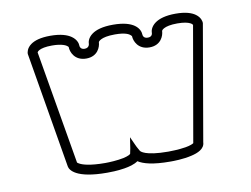

<svg xmlns="http://www.w3.org/2000/svg" viewBox="-66 -625 988 756"><g transform="rotate(-10 428.0 -247.0)"><path d="M535.3 -475.9C535.1 -481.1 532.7 -498.1 512.9 -512.1C496.9 -523.4 470.8 -532 428 -532C385.6 -532 359.8 -523.4 343.9 -512C323.8 -497.6 321.8 -480.1 321.8 -475.5C321.8 -474.9 321.6 -458 302.1 -458C283.5 -458 283.5 -474 283.5 -475.5C283.5 -480.5 280.9 -497.8 260.7 -512.1C244.7 -523.4 218.8 -532 177.5 -532C137.9 -532 113.7 -524 98.8 -513.2C79.9 -499.5 78 -482.6 78 -477.8V-476.8L156.2 -13.3C158.7 1.2 179.9 38 304.2 38H306.2C316.2 38 345.3 37.9 374.5 33C394.3 29.7 414.8 24.5 429.6 14C450.4 27.4 487.9 38 557.1 38H559.2C569.7 38 609.1 37.8 643.5 29.5C668.5 23.7 697.2 12.1 698 -14.4L778 -476.8V-477.8C778 -482.2 776.1 -499 757.3 -512.8C742.4 -523.8 718.1 -532 678.5 -532C637.7 -532 612 -523.4 596.1 -512.1C576.1 -497.7 573.6 -480.5 573.6 -475.5C573.6 -475.4 573.6 -475.3 573.6 -475.2C573.6 -472.2 573.3 -458 555 -458C537.2 -458 535.7 -470.1 535.3 -475.9ZM446.2 -24.9C444.3 -29 442.2 -32.4 440.4 -35.2C437.5 -40 434.8 -45.6 432.1 -51.7L417.4 -84L410.8 -40.3C409.8 -33.6 407.7 -26.8 406.6 -19.7C406.4 -19.3 404.6 -17.3 400.3 -15.1C395 -12.5 386.8 -9.8 377 -7.7C352.5 -2.6 320.5 -1 304.2 -1C241 -1 212.7 -10.7 201.3 -17.4C197.2 -19.8 195.3 -21.4 194.7 -22.1L117.2 -476C118 -477.9 120.2 -481.2 127.1 -484.7C135.2 -488.8 150.5 -493 177.5 -493C217.6 -493 234 -483.3 238.9 -478.6C240.5 -477.1 241.1 -476.2 241.4 -475.7V-475.5C241.4 -456.5 255.4 -419 302.1 -419C347.7 -419 361 -454.9 361.7 -473.9C362.3 -475.6 364.6 -479.6 373.4 -483.9C382.6 -488.5 399.5 -493 429.1 -493C471.6 -493 485.4 -483.6 490.7 -478.6C493 -476.4 493.9 -475.2 494.3 -474.6C494.7 -455.4 509.1 -419 555 -419C600.7 -419 614 -455.2 614.6 -474C615.1 -475.8 617.1 -479.8 625.5 -484C634.3 -488.5 650.6 -493 678.5 -493C705.3 -493 720.5 -488.9 728.7 -484.8C735.4 -481.5 737.8 -478.4 738.7 -476.5L659 -19.8V-19L658.9 -18.1C656.7 -15.6 644.5 -10.2 626.2 -7.2C598.2 -2.4 563.7 -2 557.1 -2H556C462.6 -2 447.5 -22.6 446.2 -24.9ZM194.5 -13.6 194.5 -13.3C194.5 -13.5 194.5 -13.6 194.5 -13.6Z"/></g></svg>

Font: Platiipus Bold
Style: Bold
Weight: 400
Version: Version 001.000